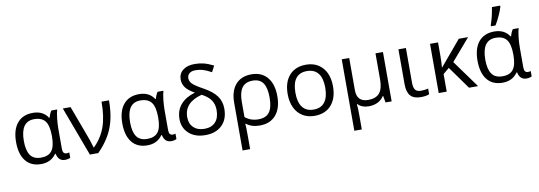

<svg xmlns="http://www.w3.org/2000/svg" viewBox="-71 -1309 5762 2052"><g transform="rotate(-10 2809.5 -283.0)"><path d="M449.2 -462.9H455.1Q466.8 -507.8 486.8 -535.2H549.8Q539.6 -502.9 532.7 -442.9Q525.9 -382.8 525.9 -326.2V-111.8Q525.9 -56.2 566.9 -56.2Q581.1 -56.2 597.2 -61V-2.9Q574.7 9.8 539.1 9.8Q468.3 9.8 451.2 -71.8H444.8Q388.7 9.8 280.8 9.8Q172.4 9.8 114.3 -62.7Q56.2 -135.3 56.2 -267.6Q56.2 -399.9 116 -472.4Q175.8 -544.9 286.1 -544.9Q396.5 -544.9 449.2 -462.9ZM444.8 -259.8V-267.1Q444.8 -378.9 407.7 -427.5Q370.6 -476.1 288.1 -476.1Q140.1 -476.1 140.1 -265.1Q140.1 -161.6 176 -109.9Q211.9 -58.1 292 -58.1Q372.1 -58.1 408.4 -105.7Q444.8 -153.3 444.8 -259.8Z M1030.8 -535.2H1111.8Q1111.8 -357.9 1061.3 -233.9Q1010.7 -109.9 900.9 0H810.1L610.8 -535.2H694.8L801.8 -247.1Q845.7 -133.3 862.8 -67.9H866.7Q953.1 -153.3 991.9 -262Q1030.8 -370.6 1030.8 -535.2Z M1602.1 -462.9H1607.9Q1619.6 -507.8 1639.6 -535.2H1702.6Q1692.4 -502.9 1685.5 -442.9Q1678.7 -382.8 1678.7 -326.2V-111.8Q1678.7 -56.2 1719.7 -56.2Q1733.9 -56.2 1750 -61V-2.9Q1727.5 9.8 1691.9 9.8Q1621.1 9.8 1604 -71.8H1597.7Q1541.5 9.8 1433.6 9.8Q1325.2 9.8 1267.1 -62.7Q1209 -135.3 1209 -267.6Q1209 -399.9 1268.8 -472.4Q1328.6 -544.9 1439 -544.9Q1549.3 -544.9 1602.1 -462.9ZM1597.7 -259.8V-267.1Q1597.7 -378.9 1560.5 -427.5Q1523.4 -476.1 1440.9 -476.1Q1293 -476.1 1293 -265.1Q1293 -161.6 1328.9 -109.9Q1364.7 -58.1 1444.8 -58.1Q1524.9 -58.1 1561.3 -105.7Q1597.7 -153.3 1597.7 -259.8Z M1903.8 -211.9Q1903.8 -141.6 1947.5 -99.9Q1991.2 -58.1 2066.4 -58.1Q2141.6 -58.1 2184.1 -103.5Q2226.6 -148.9 2226.6 -233.9Q2226.6 -296.4 2196.5 -341.1Q2166.5 -385.7 2097.7 -421.9Q1903.8 -372.1 1903.8 -211.9ZM1904.8 -621.1Q1904.8 -684.6 1952.1 -721.7Q1999.5 -758.8 2079.6 -758.8Q2129.9 -758.8 2176 -747.8Q2222.2 -736.8 2283.7 -706.1L2248.5 -640.1Q2193.8 -670.4 2155 -681.2Q2116.2 -691.9 2075.7 -691.9Q2035.2 -691.9 2011.5 -672.6Q1987.8 -653.3 1987.8 -620.1Q1987.8 -586.9 2013.9 -559.6Q2040 -532.2 2131.8 -481.9Q2223.6 -431.6 2267.1 -372.8Q2310.5 -314 2310.5 -233.9Q2310.5 -119.1 2244.1 -54.7Q2177.7 9.8 2064.5 9.8Q1951.2 9.8 1885 -50.8Q1818.8 -111.3 1818.8 -206.1Q1818.8 -300.8 1874 -364.3Q1929.2 -427.7 2029.8 -457Q1961.4 -495.1 1933.1 -533.9Q1904.8 -572.8 1904.8 -621.1Z M2506.8 -272.9V-107.9Q2566.4 -58.1 2649.9 -58.1Q2733.4 -58.1 2770.5 -108.9Q2807.6 -159.7 2807.6 -266.1Q2807.6 -372.6 2772.5 -424.3Q2737.3 -476.1 2659.2 -476.1Q2581.1 -476.1 2543.9 -425.5Q2506.8 -375 2506.8 -272.9ZM2652.8 9.8Q2565.4 9.8 2506.8 -36.1H2502.9Q2506.8 -6.3 2506.8 97.2V240.2H2424.8V-274.9Q2424.8 -404.8 2486.3 -474.9Q2547.9 -544.9 2658.2 -544.9Q2768.6 -544.9 2830.1 -471.2Q2891.6 -397.5 2891.6 -266.6Q2891.6 -135.7 2829.1 -63Q2766.6 9.8 2652.8 9.8Z M3248.5 -476.1Q3087.9 -476.1 3087.9 -268.1Q3087.9 -165.5 3128.9 -111.8Q3169.9 -58.1 3249.5 -58.1Q3329.6 -57.6 3370.6 -111.3Q3411.6 -165 3411.6 -267.6Q3411.6 -370.1 3370.6 -422.9Q3329.6 -475.6 3248.5 -476.1ZM3429.7 -63.5Q3363.8 9.8 3247.6 9.8Q3175.8 9.8 3120.1 -23.9Q3064.5 -57.6 3034.2 -120.6Q3003.9 -183.6 3003.9 -268.1Q3003.9 -398.4 3069.3 -471.7Q3134.8 -544.9 3249 -544.9Q3362.8 -544.9 3429.2 -470.2Q3495.6 -395.5 3495.6 -266.6Q3495.6 -137.7 3429.7 -63.5Z M3718.8 -186Q3718.8 -58.1 3842.8 -58.1Q3925.8 -58.6 3964.8 -104.5Q4003.9 -150.4 4003.9 -253.9V-535.2H4085V0H4018.6L4005.9 -71.8H4001Q3946.8 9.8 3835 9.8Q3761.7 9.8 3718.8 -35.2H3713.9Q3718.8 5.9 3718.8 84V240.2H3637.7V-535.2H3718.8Z M4252.9 -154.8V-535.2H4334V-157.2Q4334 -106.4 4351.8 -81.8Q4369.6 -57.1 4412.1 -57.1Q4454.6 -57.1 4492.7 -66.9V-4.9Q4457.5 9.8 4401.9 9.8Q4323.7 9.8 4288.3 -31.2Q4252.9 -72.3 4252.9 -154.8Z M4682.6 0H4595.7V-534.2H4682.6V-396Q4682.6 -314.9 4676.8 -259.8L4907.7 -534.2H5008.8L4806.6 -298.8L5022.9 0H4924.8L4748.5 -246.1L4682.6 -190.9Z M5123.5 -472.7Q5183.6 -544.9 5293.9 -544.9Q5404.3 -544.9 5457 -462.9H5462.9Q5474.6 -507.8 5494.6 -535.2H5557.6Q5547.4 -502.9 5540.5 -442.9Q5533.7 -382.8 5533.7 -326.2V-111.8Q5533.7 -56.2 5574.7 -56.2Q5588.9 -56.2 5605 -61V-2.9Q5582.5 9.8 5546.9 9.8Q5476.1 9.8 5459 -71.8H5452.6Q5396.5 9.8 5288.6 9.8Q5180.2 9.8 5122.1 -62.5Q5064 -134.8 5064 -267.6Q5064 -400.4 5123.5 -472.7ZM5299.8 -58.1Q5379.9 -57.6 5416 -105.5Q5452.6 -153.3 5452.6 -259.8V-267.1Q5452.6 -378.9 5415.5 -427.7Q5378.4 -476.6 5295.9 -476.1Q5147.9 -476.1 5147.9 -265.1Q5147.5 -161.6 5183.6 -109.9Q5219.7 -58.1 5299.8 -58.1ZM5404.8 -806.2V-794.9Q5395.5 -758.8 5369.1 -701.2Q5342.8 -643.6 5318.8 -606H5270V-620.1Q5298.8 -697.8 5314.9 -806.2Z"/></g></svg>

Font: OpenSans-Regular
Style: Regular
Weight: 400
Foundry: Ascender Corporation
Version: Version 1.10